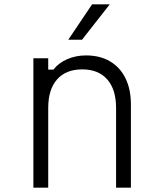

<svg xmlns="http://www.w3.org/2000/svg" viewBox="-20 -860 740 880"><path d="M133 0V-593H201V-541H225Q249 -572 288.5 -589Q328 -606 374 -606Q438 -606 484 -579Q530 -552 555 -501.5Q580 -451 580 -381V0H512V-365Q512 -450 471.5 -496Q431 -542 357 -542Q282 -542 241.5 -496Q201 -450 201 -365V0ZM293 -678 402 -840H483L356 -678Z"/></svg>

Font: Martian Mono SemiExpanded ExtraLight
Style: Regular
Weight: 250
Monospace: yes
Version: Version 0.930